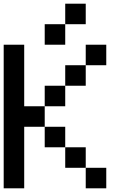

<svg xmlns="http://www.w3.org/2000/svg" viewBox="-20 -1020 707 1040"><path d="M111.1 -333.3V0H0V-777.8H111.1V-444.4H222.2V-333.3ZM555.6 -666.7H444.4V-777.8H555.6ZM444.4 -555.6H333.3V-666.7H444.4ZM333.3 -444.4H222.2V-555.6H333.3ZM555.6 0H444.4V-111.1H555.6ZM444.4 -111.1H333.3V-222.2H444.4ZM333.3 -222.2H222.2V-333.3H333.3ZM444.4 -888.9H333.3V-1000H444.4ZM333.3 -777.8H222.2V-888.9H333.3Z"/></svg>

Font: Pixeloid Mono
Style: Regular
Weight: 400
Monospace: yes
Designer: GGBotNet
Foundry: GGBotNet
Version: 0.5